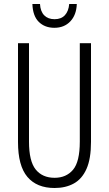

<svg xmlns="http://www.w3.org/2000/svg" viewBox="-20 -930 544 960"><path d="M435 -221Q435 -136 412.5 -85.5Q390 -35 349 -12.5Q308 10 253 10Q164 10 117 -45.5Q70 -101 70 -220V-714H125V-222Q125 -124 158.5 -82.5Q192 -41 253 -41Q311 -41 345 -81Q379 -121 379 -222V-714H435ZM364 -910Q362 -855 331.5 -823Q301 -791 252 -791Q204 -791 174 -820.5Q144 -850 142 -910H180Q182 -873 201 -853.5Q220 -834 253 -834Q286 -834 304.5 -854Q323 -874 326 -910Z"/></svg>

Font: Noto Sans ExtraCondensed Light
Style: Regular
Weight: 300
Width: 2
Designer: Monotype Design Team
Foundry: Monotype Imaging Inc.
Version: Version 2.013; ttfautohint (v1.8.4.7-5d5b)